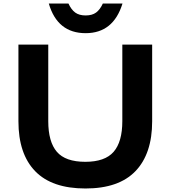

<svg xmlns="http://www.w3.org/2000/svg" viewBox="-20 -1064 972 1094"><path d="M847 -810V-373Q847 -188 752 -89Q657 10 467 10Q276 10 180.5 -88.5Q85 -187 85 -373V-810H255V-374Q255 -256 304 -199Q353 -142 466 -142Q578 -142 627.5 -199Q677 -256 677 -374V-810ZM566 -1044H678Q626 -875 468 -875Q307 -875 258 -1044H370Q386 -1009 408.5 -992.5Q431 -976 468 -976Q505 -976 527.5 -992.5Q550 -1009 566 -1044Z"/></svg>

Font: Sinkin Sans 700 Bold
Style: Bold
Weight: 700
Designer: Keith Bates
Foundry: K-Type
Version: Sinkin Sans (version 1.0)  by Keith Bates   •   © 2014   www